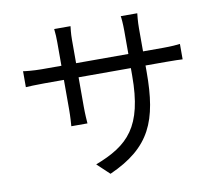

<svg xmlns="http://www.w3.org/2000/svg" viewBox="-87 -882 1174 1031"><g transform="rotate(-10 500.0 -366.0)"><path d="M67 -578V-491C79 -492 124 -494 167 -494H275V-333C275 -295 272 -252 271 -242H359C358 -252 355 -296 355 -333V-494H640V-453C640 -173 549 -87 367 -17L434 46C663 -56 720 -193 720 -459V-494H830C874 -494 911 -493 922 -492V-576C908 -574 874 -571 830 -571H720V-696C720 -735 724 -768 725 -778H635C637 -768 640 -735 640 -696V-571H355V-699C355 -734 359 -762 360 -772H271C274 -749 275 -720 275 -699V-571H167C125 -571 76 -576 67 -578Z"/></g></svg>

Font: Noto Sans Mono CJK SC
Style: Regular
Weight: 400
Designer: Ryoko NISHIZUKA 西塚涼子 (kana, bopomofo & ideographs); Paul D. Hunt (Latin, Greek & Cyrillic); Sandoll Communications 산돌커뮤니
Foundry: Adobe
Version: Version 2.004;hotconv 1.0.118;makeotfexe 2.5.65603